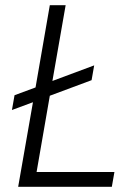

<svg xmlns="http://www.w3.org/2000/svg" viewBox="-20 -720 536 740"><path d="M50 0H411L421 -57H121L172 -351L333 -411L343 -468L182 -408L233 -700H172L117 -383L36 -353L26 -296L107 -326Z"/></svg>

Font: Fixel Text 20240404 Light
Style: Italic
Weight: 300
Width: 4
Italic angle: -10°
Designer: AlfaBravo + MacPaw
Foundry: Kyrylo Tkachov, Marchela Mozhyna, Serhii Makarenko, Maria Weinstein, Zakhar Kryvoshyya
Version: Version 1.211;Glyphs 3.2 (3225)